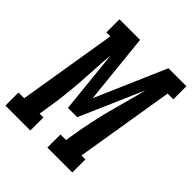

<svg xmlns="http://www.w3.org/2000/svg" viewBox="-243 -865 996 996"><g transform="rotate(45 254.5 -367.5)"><path d="M-42 0V-96H0L89 -639H60V-735H211L251 -347L419 -735H551V-639H509L420 -96H449V0H266V-96H307L315 -147Q324 -200 335 -253Q346 -306 360 -359Q374 -412 388.5 -464.5Q403 -517 416 -570L264 -221H196L160 -570Q155 -517 152.5 -464.5Q150 -412 146 -359Q142 -306 136 -253Q130 -200 121 -147L113 -96H141V0Z"/></g></svg>

Font: Iosevka Curly Slab
Style: Bold Italic
Weight: 700
Italic angle: -9°
Monospace: yes
Designer: Belleve Invis
Foundry: Belleve Invis
Version: Version 22.1.2; ttfautohint (v1.8.4)